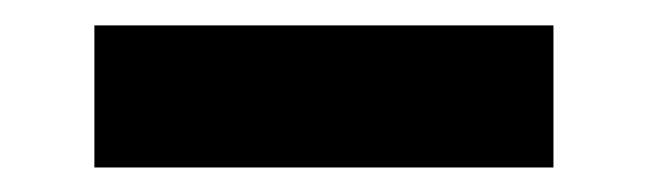

<svg xmlns="http://www.w3.org/2000/svg" viewBox="-20 -331 523 155"><path d="M426.8 -195.8H56.2V-310.5H426.8Z"/></svg>

Font: Vazirmatn RD UI ExtraBold
Style: Regular
Weight: 800
Designer: Saber Rastikerdar
Foundry: Saber Rastikerdar
Version: Version 33.003